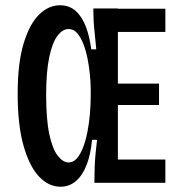

<svg xmlns="http://www.w3.org/2000/svg" viewBox="-20 -693 675 728"><path d="M209 15Q165 15 128.5 -23Q92 -61 69.5 -139.5Q47 -218 47 -338Q47 -454 69.5 -528Q92 -602 128 -637.5Q164 -673 207 -673Q243 -673 267 -651.5Q291 -630 305.5 -592Q320 -554 326 -506H345Q342 -542 339 -568Q336 -594 335 -614.5Q334 -635 334 -651V-661H427V0H338V-8Q338 -34 339 -60Q340 -86 342.5 -112Q345 -138 348 -163H329Q324 -108 308.5 -68Q293 -28 268 -6.5Q243 15 209 15ZM362 0V-88H607V0ZM240 -77Q258 -77 271.5 -92.5Q285 -108 295 -134Q305 -160 311.5 -193Q318 -226 321 -261.5Q324 -297 324 -332V-351Q324 -378 321 -409Q318 -440 312 -470.5Q306 -501 296 -526.5Q286 -552 272.5 -567.5Q259 -583 240 -583Q218 -583 198.5 -558Q179 -533 167 -477.5Q155 -422 155 -333Q155 -240 167 -184Q179 -128 199 -102.5Q219 -77 240 -77ZM362 -295V-376H583V-295ZM362 -572V-660H607V-572Z"/></svg>

Font: Bricolage Grotesque Condensed Medium
Style: Regular
Weight: 500
Width: 3
Designer: Mathieu Triay
Foundry: Atelier Triay
Version: Version 1.000;gftools[0.9.30]